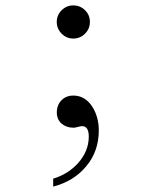

<svg xmlns="http://www.w3.org/2000/svg" viewBox="-20 -474 540 707"><path d="M175.8 213.1V183.8Q229.5 168 267.1 127Q306.9 82.5 306.9 29.1Q306.9 -9.5 282.2 -9.5Q277.1 -9.5 266.8 -6.6Q256.6 -3.7 250.7 -3.7Q224.4 -3.7 206.8 -18.9Q189.2 -34.2 189.2 -60.1Q189.2 -86.9 206.2 -104.5Q223.1 -122.1 250 -122.1Q294.7 -122.1 321.5 -78.6Q343.8 -41.3 343.8 6.3Q343.8 83 297.5 138.4Q251.2 193.8 175.8 213.1ZM189 -393.3Q189 -418.2 206.9 -436.2Q224.9 -454.1 249.8 -454.1Q275.1 -454.1 293.1 -436.5Q311 -418.9 311 -393.3Q311 -367.9 293.1 -350Q275.1 -332 249.8 -332Q224.9 -332 206.9 -350.2Q189 -368.4 189 -393.3Z"/></svg>

Font: BabelStone Marchen
Style: Regular
Weight: 400
Designer: Andrew West
Foundry: Andrew West
Version: Version 9.003 2021-11-11